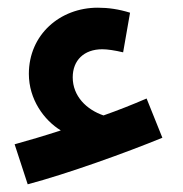

<svg xmlns="http://www.w3.org/2000/svg" viewBox="-20 -423 475 499"><path d="M52 56C154 29 307 -26 402 -65L361 -167C324 -151 286 -136 249 -123C205 -138 169 -173 169 -222C169 -266 198 -295 246 -295C259 -295 279 -292 300 -287L318 -390C289 -399 262 -403 234 -403C136 -403 55 -333 55 -231C55 -165 94 -111 138 -84C95 -70 54 -58 18 -48Z"/></svg>

Font: Noto Sans Arabic SemCond SemBd
Style: Regular
Weight: 600
Width: 4
Designer: Monotype Design Team, Nadine Chahine, Nizar Qandah and Khaled Hosny
Foundry: Monotype Imaging Inc.
Version: Version 2.012